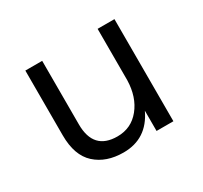

<svg xmlns="http://www.w3.org/2000/svg" viewBox="-109 -625 823 780"><g transform="rotate(-30 303.0 -235.0)"><path d="M426 -95Q377 9 267 9Q186 9 136.5 -36Q87 -81 87 -175V-479H166V-181Q166 -60 278 -60Q343 -60 383.5 -110Q424 -160 426 -238V-479H505V0H426Z"/></g></svg>

Font: Karla
Style: Regular
Weight: 400
Designer: Jonathan Pinhorn
Version: Version 1.000